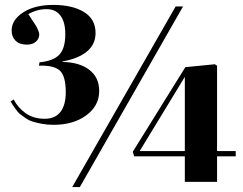

<svg xmlns="http://www.w3.org/2000/svg" viewBox="-20 -740 978 774"><path d="M195.8 -236.8Q170.4 -236.8 148.4 -241Q126.5 -245.1 111.6 -249.8Q96.7 -254.4 82 -264.6Q67.4 -274.9 60.3 -280.5Q53.2 -286.1 43.7 -299.3Q34.2 -312.5 32 -315.7Q29.8 -318.8 22.9 -331.1L35.2 -338.9Q51.8 -306.2 83.3 -283.7Q114.7 -261.2 160.2 -261.2Q202.1 -261.2 223.6 -288.8Q245.1 -316.4 245.1 -368.2Q245.1 -434.6 220.5 -456.1Q195.8 -477.5 137.2 -475.1L139.2 -488.8Q194.8 -494.1 219 -519.5Q243.2 -544.9 243.2 -602.1Q243.2 -651.4 223.6 -677.2Q204.1 -703.1 168 -703.1Q128.9 -703.1 94.2 -683.1Q97.7 -677.2 107.4 -662.8Q117.2 -648.4 122.8 -639.6Q128.4 -630.9 133.3 -619.6Q138.2 -608.4 138.2 -601.1Q138.2 -584 124.8 -572Q111.3 -560.1 87.9 -560.1Q58.6 -560.1 42.7 -575.9Q26.9 -591.8 26.9 -617.2Q26.9 -659.7 73.2 -689.9Q119.6 -720.2 194.8 -720.2Q271.5 -720.2 318.4 -691.7Q365.2 -663.1 365.2 -606.9Q365.2 -561.5 330.8 -532.7Q296.4 -503.9 231.9 -492.2V-490.2Q299.8 -489.3 339.8 -458.7Q379.9 -428.2 379.9 -373Q379.9 -313.5 327.9 -275.1Q275.9 -236.8 195.8 -236.8ZM271 14.2 688 -713.9H717.8L301.8 14.2ZM725.1 -6.8V-109.9H521L515.1 -127.9L727.1 -469.2L846.2 -481L855 -475.1V-130.9H930.2V-109.9H855V-6.8ZM543 -130.9H725.1V-430.2Z"/></svg>

Font: Display Regular
Style: Bold
Weight: 700
Designer: Latin by Veronika Burian and Jose Scaglione. Greek by Irene Vlachou. Cyrillic by Vera Evstafieva.
Foundry: TypeTogether
Version: Version 3.002